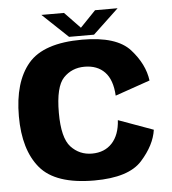

<svg xmlns="http://www.w3.org/2000/svg" viewBox="-52 -767 736 820"><g transform="rotate(-5 316.0 -357.0)"><path d="M319.7 5.5Q466.9 5.5 524.5 -58.8Q582.1 -123 591.3 -188.3L441.8 -242.5Q438.2 -179.5 406 -144.7Q373.8 -109.8 319.7 -109.8Q266.1 -109.8 229.8 -148.7Q193.5 -187.7 193.5 -295.4Q193.5 -407.3 229.4 -444.8Q265.3 -482.2 319.7 -482.2Q374.3 -482.2 406.2 -449Q438.2 -415.8 441.8 -347.5L591.3 -399.4Q582.1 -470.2 524.6 -534.2Q467 -598.2 319.7 -598.2Q153.9 -598.2 88 -520.2Q22.1 -442.2 22.1 -295.4Q22.1 -151.3 88 -72.9Q153.9 5.5 319.7 5.5ZM265.3 -615H372.3L482.4 -718.7H385.7L319.1 -649.4L252.6 -718.7H155.6Z"/></g></svg>

Font: Anybody Thin
Style: Regular
Weight: 100
Designer: Tyler Finck
Foundry: Etcetera Type Company
Version: Version 1.114;gftools[0.9.25]